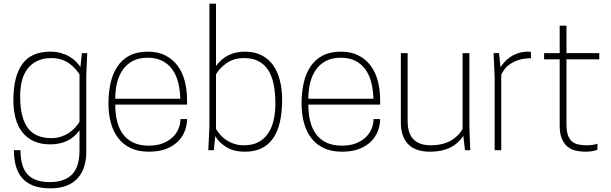

<svg xmlns="http://www.w3.org/2000/svg" viewBox="-20 -820 3333 1048"><path d="M255 208Q202 208 164 194Q126 180 102 153Q78 126 67 87.5Q56 49 56 0H92Q92 91 131 132.5Q170 174 251 174Q332 174 373 132.5Q414 91 414 0V-109Q359 -32 255 -32Q201 -32 163 -50Q125 -68 100.5 -100Q76 -132 64.5 -176.5Q53 -221 53 -274Q53 -402 101.5 -470Q150 -538 255 -538Q285 -538 311 -531Q337 -524 357.5 -512Q378 -500 393.5 -485Q409 -470 419 -454L427 -530H456L451 -410V-400V9Q451 51 440 87.5Q429 124 405.5 151Q382 178 344.5 193Q307 208 255 208ZM261 -66Q289 -66 313 -74Q337 -82 356 -94.5Q375 -107 389.5 -123Q404 -139 414 -155V-414Q405 -428 391.5 -443.5Q378 -459 359.5 -472.5Q341 -486 316.5 -494.5Q292 -503 261 -503Q215 -503 182.5 -487Q150 -471 129.5 -443.5Q109 -416 99.5 -378Q90 -340 90 -295Q90 -232 101.5 -188.5Q113 -145 134.5 -118Q156 -91 188 -78.5Q220 -66 261 -66Z M792 8Q735 8 693.5 -11.5Q652 -31 625 -66.5Q598 -102 585 -150Q572 -198 572 -255Q572 -315 583.5 -366.5Q595 -418 620.5 -456.5Q646 -495 687 -516.5Q728 -538 787 -538Q843 -538 883.5 -517Q924 -496 950 -460.5Q976 -425 988.5 -377Q1001 -329 1001 -275V-249H609Q609 -200 619 -159Q629 -118 651 -88Q673 -58 708 -41.5Q743 -25 792 -25Q837 -25 869.5 -38Q902 -51 923 -71.5Q944 -92 954.5 -118Q965 -144 965 -170H1001Q1001 -140 990 -108.5Q979 -77 954.5 -51Q930 -25 890 -8.5Q850 8 792 8ZM964 -281Q963 -329 952.5 -370Q942 -411 920.5 -441Q899 -471 865.5 -488Q832 -505 786 -505Q740 -505 706.5 -488Q673 -471 651.5 -441Q630 -411 619.5 -370Q609 -329 609 -281Z M1317 8Q1256 8 1215.5 -17Q1175 -42 1155 -77L1147 0H1117Q1119 -32 1120 -64.5Q1121 -97 1123 -130V-800H1159V-460Q1216 -538 1317 -538Q1370 -538 1408.5 -518Q1447 -498 1471.5 -463Q1496 -428 1508 -380Q1520 -332 1520 -276Q1520 8 1317 8ZM1312 -27Q1357 -27 1389 -43.5Q1421 -60 1442 -90Q1463 -120 1473 -162Q1483 -204 1483 -254Q1483 -382 1440.5 -442.5Q1398 -503 1312 -503Q1256 -503 1217 -475.5Q1178 -448 1159 -414V-116Q1169 -100 1182.5 -84Q1196 -68 1215 -55.5Q1234 -43 1258 -35Q1282 -27 1312 -27Z M1846 8Q1789 8 1747.5 -11.5Q1706 -31 1679 -66.5Q1652 -102 1639 -150Q1626 -198 1626 -255Q1626 -315 1637.5 -366.5Q1649 -418 1674.5 -456.5Q1700 -495 1741 -516.5Q1782 -538 1841 -538Q1897 -538 1937.5 -517Q1978 -496 2004 -460.5Q2030 -425 2042.5 -377Q2055 -329 2055 -275V-249H1663Q1663 -200 1673 -159Q1683 -118 1705 -88Q1727 -58 1762 -41.5Q1797 -25 1846 -25Q1891 -25 1923.5 -38Q1956 -51 1977 -71.5Q1998 -92 2008.5 -118Q2019 -144 2019 -170H2055Q2055 -140 2044 -108.5Q2033 -77 2008.5 -51Q1984 -25 1944 -8.5Q1904 8 1846 8ZM2018 -281Q2017 -329 2006.5 -370Q1996 -411 1974.5 -441Q1953 -471 1919.5 -488Q1886 -505 1840 -505Q1794 -505 1760.5 -488Q1727 -471 1705.5 -441Q1684 -411 1673.5 -370Q1663 -329 1663 -281Z M2328 8Q2247 8 2207.5 -33.5Q2168 -75 2168 -150V-530H2205V-160Q2205 -91 2237.5 -59Q2270 -27 2331 -27Q2367 -27 2395.5 -34.5Q2424 -42 2445 -55Q2466 -68 2481 -83.5Q2496 -99 2505 -116V-530H2542V-130L2547 0H2518L2509 -79Q2453 8 2328 8Z M2716 0H2680V-400L2674 -530H2704L2712 -453Q2721 -467 2734.5 -482Q2748 -497 2766.5 -509.5Q2785 -522 2809 -530Q2833 -538 2863 -538Q2867 -538 2870.5 -537.5Q2874 -537 2878 -537V-502Q2840 -502 2812 -493Q2784 -484 2764.5 -470.5Q2745 -457 2733.5 -441.5Q2722 -426 2716 -412Z M3174 8Q3147 8 3121.5 2Q3096 -4 3077 -20Q3058 -36 3046.5 -63.5Q3035 -91 3035 -135V-496H2950V-530H3035V-680H3072V-530H3251V-496H3072V-142Q3072 -108 3079 -85.5Q3086 -63 3100 -50Q3114 -37 3134.5 -32Q3155 -27 3182 -27Q3218 -27 3241 -36V-3Q3231 2 3213.5 5Q3196 8 3174 8Z"/></svg>

Font: Tanohe Sans ExtraLight
Style: Regular
Weight: 250
Designer: Village Type and Design LLC & Cristiano Sobral
Foundry: Cooper Hewitt Smithsonian Design Museum
Version: Version 1.00;May 30, 2020;FontCreator 12.0.0.2522 64-bit; tt